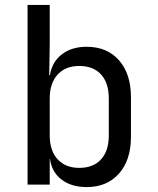

<svg xmlns="http://www.w3.org/2000/svg" viewBox="-20 -750 640 780"><path d="M512 -355V-194Q512 -100 463.5 -45Q415 10 332 10Q270 10 230 -20.5Q190 -51 183 -105H182V0H92V-730H182V-570L180 -445H183Q191 -498 231 -529Q271 -560 332 -560Q415 -560 463.5 -505Q512 -450 512 -355ZM422 -350Q422 -413 390.5 -447.5Q359 -482 302 -482Q246 -482 214 -447Q182 -412 182 -350V-200Q182 -138 214 -103Q246 -68 302 -68Q359 -68 390.5 -102.5Q422 -137 422 -200Z"/></svg>

Font: JetBrains Mono
Style: Regular
Weight: 400
Monospace: yes
Designer: Philipp Nurullin, Konstantin Bulenkov
Foundry: JetBrains
Version: Version 2.001;December 29, 2023;FontCreator 11.5.0.2427 32-b